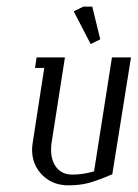

<svg xmlns="http://www.w3.org/2000/svg" viewBox="-20 -556 413 576"><path d="M76.2 -107.4Q76.2 -114.3 78.1 -127.9L112.8 -352.1H85L89.8 -383.8H174.8L134.8 -127.9Q133.3 -120.6 133.3 -106.4Q133.3 -73.2 150.1 -52.7Q167 -32.2 196.8 -32.2Q229.5 -32.2 262.2 -42L315.9 -383.8H373L316.9 -33.2Q273.4 -14.6 246.6 -7.3Q219.7 0 185.1 0Q137.7 0 106.9 -30.8Q76.2 -61.5 76.2 -107.4ZM201.2 -522 230 -536.1H256.8L280.8 -438L252 -423.8Z"/></svg>

Font: Gawaa
Style: Italic
Weight: 400
Designer: T. Christopher White
Version: Version 1.0